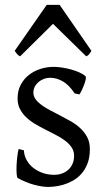

<svg xmlns="http://www.w3.org/2000/svg" viewBox="-20 -738 426 773"><path d="M341.8 -138.2Q341.8 -103.5 332 -78.9Q322.3 -54.2 306.6 -37.1Q291 -20 272 -9.8Q252.9 0.5 234.4 5.9Q215.8 11.2 199.5 12.9Q183.1 14.6 173.8 14.6Q150.4 14.6 117.4 5.9Q84.5 -2.9 51.8 -21Q48.3 -22.5 47.1 -36.9Q45.9 -51.3 46.6 -70.1Q47.4 -88.9 49.6 -107.9Q51.8 -127 55.2 -138.2L76.2 -132.8Q77.1 -112.3 86.9 -94.2Q96.7 -76.2 113 -63Q129.4 -49.8 151.1 -42Q172.9 -34.2 198.2 -34.2Q215.8 -34.2 230.5 -39.8Q245.1 -45.4 255.9 -55.4Q266.6 -65.4 272.5 -79.6Q278.3 -93.8 278.3 -110.8Q278.3 -130.4 267.8 -145.5Q257.3 -160.6 240.2 -173.1Q223.1 -185.5 201.4 -196.5Q179.7 -207.5 157.2 -219.2Q136.7 -229.5 117.7 -241.2Q98.6 -252.9 83.7 -267.6Q68.8 -282.2 59.8 -300.3Q50.8 -318.4 50.8 -341.8Q50.8 -372.1 63 -395.8Q75.2 -419.4 95.5 -435.5Q115.7 -451.7 141.8 -460.2Q168 -468.8 195.8 -468.8Q210.9 -468.8 229.2 -466.1Q247.6 -463.4 265.4 -458.5Q283.2 -453.6 298.8 -446.8Q314.5 -439.9 324.2 -431.2Q327.1 -428.2 325 -418Q322.8 -407.7 318.1 -395.5Q313.5 -383.3 308.1 -372.6Q302.7 -361.8 299.8 -357.9L280.8 -361.8Q257.3 -397 232.2 -410.9Q207 -424.8 183.1 -424.8Q167 -424.8 154.3 -419.4Q141.6 -414.1 132.6 -405.5Q123.5 -397 118.9 -386.7Q114.3 -376.5 114.3 -366.2Q114.3 -350.6 123.5 -338.1Q132.8 -325.7 147.9 -314.7Q163.1 -303.7 182.4 -293.7Q201.7 -283.7 222.2 -272.9Q243.2 -262.2 264.6 -250Q286.1 -237.8 303.2 -221.9Q320.3 -206.1 331.1 -185.8Q341.8 -165.5 341.8 -138.2ZM348.1 -533.2Q342.3 -523.9 338.9 -519.5Q335.4 -515.1 327.1 -511.2L193.4 -642.1L61 -511.2Q57.1 -513.2 54.4 -515.1Q51.8 -517.1 49.6 -519.5Q47.4 -522 44.9 -525.4Q42.5 -528.8 39.1 -533.2L168 -718.3H220.2Z"/></svg>

Font: Gentium Plus Viet
Style: Regular
Weight: 400
Designer: J. Victor Gaultney, Annie Olsen, Iska Routamaa, Becca Hirsbrunner
Foundry: SIL International
Version: Version 5.000